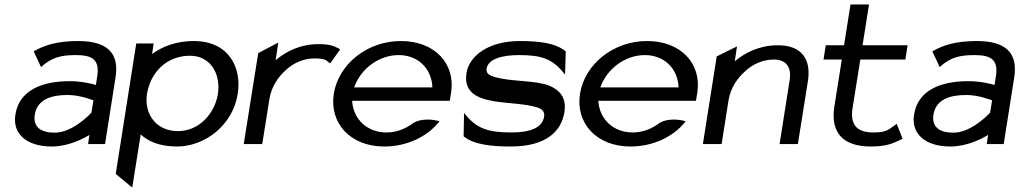

<svg xmlns="http://www.w3.org/2000/svg" viewBox="-20 -646 4571 861"><path d="M49 -132C35 -45 100 11 212 11C288 11 355 -25 381 -41L375 0H451L498 -298C516 -409 460 -462 331 -462C238 -462 181 -444 135 -418L131 -416L164 -345L169 -350C215 -389 254 -399 321 -399C398 -399 427 -375 416 -304L410 -265C394 -270 346 -282 293 -282C167 -282 66 -241 49 -132ZM136 -132C147 -201 211 -220 283 -220C335 -220 386 -201 399 -196L390 -141C380 -130 304 -51 225 -51C164 -51 127 -76 136 -132Z M499 134 573 195 611 -43C645 -12 695 11 774 11C897 11 1024 -83 1046 -225C1065 -343 1006 -462 849 -462C769 -462 708 -437 662 -404L669 -451H591ZM639 -224C655 -323 728 -396 832 -396C924 -396 971 -315 957 -224C944 -140 875 -58 778 -58C676 -58 626 -140 639 -224Z M1073 0H1156L1188 -201C1197 -257 1227 -301 1262 -332C1292 -360 1337 -384 1389 -384C1434 -384 1440 -378 1456 -365L1461 -362L1505 -424L1502 -427C1477 -439 1465 -448 1407 -448C1326 -448 1262 -415 1216 -376L1228 -455L1138 -408Z M1477 -226C1456 -95 1550 11 1703 11C1804 11 1893 -32 1946 -96L1951 -102L1944 -104C1944 -104 1884 -121 1838 -97H1837C1801 -69 1759 -52 1713 -52C1627 -52 1564 -111 1559 -194H1997L2003 -231C2023 -360 1930 -462 1778 -462C1625 -462 1498 -357 1477 -226ZM1568 -254C1598 -338 1679 -399 1768 -399C1855 -399 1916 -338 1919 -254Z M2072 -319C2058 -232 2120 -205 2195 -192C2256 -182 2336 -181 2387 -165C2409 -158 2424 -147 2420 -123C2412 -72 2356 -52 2273 -52C2172 -52 2119 -69 2070 -129L2061 -139L2059 -35L2060 -34C2105 3 2186 11 2270 11C2434 11 2498 -61 2511 -143C2522 -211 2487 -243 2443 -262C2379 -287 2269 -279 2198 -301C2175 -308 2159 -316 2162 -338C2169 -382 2232 -399 2307 -399C2408 -399 2456 -382 2505 -322L2514 -312L2517 -416L2515 -417C2470 -454 2394 -462 2310 -462C2172 -462 2084 -396 2072 -319Z M2581 -226C2560 -95 2654 11 2807 11C2908 11 2997 -32 3050 -96L3055 -102L3048 -104C3048 -104 2988 -121 2942 -97H2941C2905 -69 2863 -52 2817 -52C2731 -52 2668 -111 2663 -194H3101L3107 -231C3127 -360 3034 -462 2882 -462C2729 -462 2602 -357 2581 -226ZM2672 -254C2702 -338 2783 -399 2872 -399C2959 -399 3020 -338 3023 -254Z M3132 0H3216L3247 -196C3256 -252 3287 -296 3322 -327C3352 -355 3397 -379 3450 -379C3509 -379 3530 -341 3521 -286L3476 0H3558L3603 -283C3618 -378 3577 -443 3469 -443C3385 -443 3321 -410 3275 -371L3285 -438L3194 -393Z M3673 -379H3755L3721 -165C3705 -53 3758 11 3885 11C3957 11 3986 -4 4022 -21L4028 -23L4001 -91L3996 -87C3963 -64 3956 -52 3895 -52C3820 -52 3792 -90 3803 -160L3838 -379H4040L4050 -443H3848L3877 -626H3794L3765 -443H3683Z M4079 -132C4065 -45 4130 11 4242 11C4318 11 4385 -25 4411 -41L4405 0H4481L4528 -298C4546 -409 4490 -462 4361 -462C4268 -462 4211 -444 4165 -418L4161 -416L4194 -345L4199 -350C4245 -389 4284 -399 4351 -399C4428 -399 4457 -375 4446 -304L4440 -265C4424 -270 4376 -282 4323 -282C4197 -282 4096 -241 4079 -132ZM4166 -132C4177 -201 4241 -220 4313 -220C4365 -220 4416 -201 4429 -196L4420 -141C4410 -130 4334 -51 4255 -51C4194 -51 4157 -76 4166 -132Z"/></svg>

Font: Charger Sport
Style: DfBdExtObl
Weight: 400
Designer: Jasper
Foundry: Cannot Into Space Fonts
Version: Version 1.1